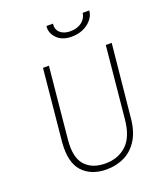

<svg xmlns="http://www.w3.org/2000/svg" viewBox="-148 -904 851 1007"><g transform="rotate(-20 277.0 -400.5)"><path d="M272.5 7.5Q187.5 7.5 139.5 -44Q91.5 -95.5 101 -207.5L140 -607.5H173L134 -207.5Q125 -111.5 164.2 -67.8Q203.5 -24 277.5 -24Q349 -24 395.8 -67.8Q442.5 -111.5 451.5 -207.5L490.5 -607.5H523.5L483.5 -207.5Q477.5 -133 448.2 -85.2Q419 -37.5 373.5 -15Q328 7.5 272.5 7.5ZM338 -709.5Q285 -709.5 256 -739.8Q227 -770 232 -807.5H268.5Q264 -776 284.8 -757.2Q305.5 -738.5 342 -738.5Q379 -738.5 404.5 -757.2Q430 -776 434.5 -807.5H471Q468 -767.5 430.2 -738.5Q392.5 -709.5 338 -709.5Z"/></g></svg>

Font: Karla ExtraLight
Style: Italic
Weight: 250
Italic angle: -8°
Designer: Jonathan Pinhorn
Version: Version 2.004;gftools[0.9.33]